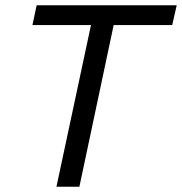

<svg xmlns="http://www.w3.org/2000/svg" viewBox="-20 -708 690 728"><path d="M194 0 325 -613H103L119 -688H650L633 -613H411L281 0Z"/></svg>

Font: Saira
Style: Italic
Weight: 400
Italic angle: -12°
Designer: Hector Gatti with collaboration of the Omnibus-Type team
Foundry: Omnibus-Type
Version: Version 1.100; ttfautohint (v1.8.3)